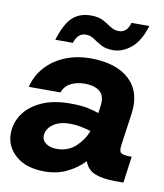

<svg xmlns="http://www.w3.org/2000/svg" viewBox="-80 -758 715 836"><g transform="rotate(10 277.5 -340.0)"><path d="M173 12Q92 12 46 -27.5Q0 -67 0 -125Q0 -173 27.5 -212.5Q55 -252 107 -275.5Q159 -299 233 -299Q280 -299 311 -292.5Q342 -286 360 -279L364 -308Q371 -356 347 -375.5Q323 -395 281 -395Q247 -395 220 -382Q193 -369 182 -339H42Q55 -392 90.5 -430Q126 -468 176.5 -488Q227 -508 285 -508Q399 -508 458 -453.5Q517 -399 503 -301L483 -160Q479 -132 488.5 -124.5Q498 -117 529 -117H536L520 0H482Q429 0 394.5 -13.5Q360 -27 347 -64Q316 -31 272 -9.5Q228 12 173 12ZM143 -140Q143 -119 161.5 -106.5Q180 -94 208 -94Q257 -94 290 -123.5Q323 -153 340 -196Q321 -202 297 -207Q273 -212 248 -212Q199 -212 171 -190.5Q143 -169 143 -140ZM375 -560Q342 -560 321.5 -571.5Q301 -583 284.5 -594.5Q268 -606 248 -606Q211 -606 198 -561H120Q143 -635 174.5 -663.5Q206 -692 255 -692Q289 -692 310 -680.5Q331 -669 348 -657.5Q365 -646 385 -646Q422 -646 434 -691H513Q493 -624 455.5 -592Q418 -560 375 -560Z"/></g></svg>

Font: Host Grotesk ExtraBold
Style: Italic
Weight: 800
Italic angle: -8°
Designer: Doğukan Karapınar
Foundry: Element Type
Version: Version 1.003; ttfautohint (v1.8.4.7-5d5b)